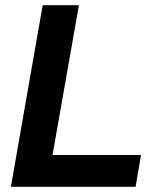

<svg xmlns="http://www.w3.org/2000/svg" viewBox="-20 -722 607 742"><path d="M285 -702H145L22 0H504L525 -123H183Z"/></svg>

Font: Geom SemiBold
Style: Bold Italic
Weight: 600
Italic angle: -10°
Version: Version 1.102